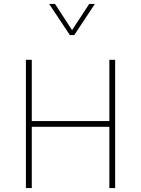

<svg xmlns="http://www.w3.org/2000/svg" viewBox="-20 -953 714 973"><path d="M534.2 -649.9H563.5V0H534.2V-310.5H141.1V0H111.3V-649.9H141.1V-339.4H534.2ZM229 -933.1H258.8L345.2 -800.3L432.1 -933.1H460.9L356.4 -775.4H334Z"/></svg>

Font: Estedad-FD Thin
Style: Regular
Weight: 100
Designer: Amin Abedi
Version: Version 7.3